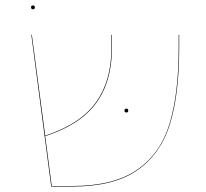

<svg xmlns="http://www.w3.org/2000/svg" viewBox="-20 -685 758 705"><path d="M638 -557V-508Q638 -341 604.5 -231Q571 -121 485 -60.5Q399 0 245 0H168L95 -557H97L146 -187Q274 -229 331.5 -308Q389 -387 389 -507V-557H391V-507Q391 -386 333 -306.5Q275 -227 146 -185L170 -2H245Q398 -2 484 -62Q570 -122 603 -232Q636 -342 636 -508V-557ZM437 -279Q437 -286 444 -286Q451 -286 451 -279Q451 -272 444 -272Q437 -272 437 -279ZM94 -658Q94 -665 101 -665Q108 -665 108 -658Q108 -651 101 -651Q94 -651 94 -658Z"/></svg>

Font: FiraGO Two
Style: Regular
Weight: 100
Designer: bBox Type
Foundry: bBox Type GmbH
Version: Version 1.001